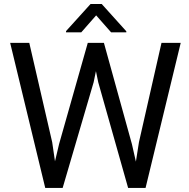

<svg xmlns="http://www.w3.org/2000/svg" viewBox="-20 -921 927 941"><path d="M235.8 -224.1 249.5 -130.4 269.5 -214.8 410.2 -710.9H489.3L626.5 -214.8L646 -128.9L661.1 -224.6L771.5 -710.9H865.7L693.4 0H607.9L461.4 -518.1L450.2 -572.3L439 -518.1L287.1 0H201.7L29.8 -710.9H123.5ZM599.1 -767.6V-762.7H524.4L451.2 -845.7L378.4 -762.7H303.7V-768.6L423.8 -901.4H478.5Z"/></svg>

Font: MAUL
Style: Regular
Weight: 400
Designer: MAUL
Version: Version 1.0; 2020; ttfautohint (v1.8.3)